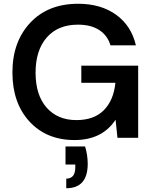

<svg xmlns="http://www.w3.org/2000/svg" viewBox="-20 -732 812 1020"><path d="M376 12Q227 12 136.5 -86.5Q46 -185 46 -347Q46 -510 140.5 -611Q235 -712 395 -712Q516 -712 597 -653.5Q678 -595 702 -491H567Q551 -544 507 -572.5Q463 -601 394 -601Q288 -601 228.5 -533Q169 -465 169 -346Q169 -227 227.5 -160.5Q286 -94 386 -94Q480 -94 532 -147Q584 -200 593 -292H412V-383H714V0H604L594 -96Q523 12 376 12ZM332 217Q380 217 380 157V142H328V46H432Q446 92 446 138Q446 268 332 268Z"/></svg>

Font: AWOL-DM SemiBold
Style: Regular
Weight: 600
Designer: Colophon Foundry, Jonny Pinhorn, Mikhail Sharanda
Foundry: Colophon Foundry
Version: Version 1.000;Glyphs 3.2.3 (3260)